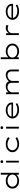

<svg xmlns="http://www.w3.org/2000/svg" viewBox="3506 -4297 801 7853"><g transform="rotate(-90 3906.5 -370.5)"><path d="M425 10Q335 10 265.5 -25.5Q196 -61 157.5 -123Q119 -185 119 -263Q119 -343 159 -404Q199 -465 269.5 -500.5Q340 -536 431 -536Q487 -536 535 -523.5Q583 -511 619.5 -489.5Q656 -468 681 -439.5Q706 -411 716 -378L690 -385V-740H766V0H692L689 -147L710 -148Q702 -117 676.5 -88Q651 -59 613 -37Q575 -15 527 -2.5Q479 10 425 10ZM442 -63Q516 -63 573 -89Q630 -115 662 -160Q694 -205 694 -264Q694 -320 662.5 -364.5Q631 -409 574.5 -435.5Q518 -462 443 -462Q372 -462 316.5 -436Q261 -410 229 -365Q197 -320 197 -264Q198 -206 229.5 -160.5Q261 -115 316.5 -89Q372 -63 442 -63Z M1184 0V-522H1260V0ZM1221 -641Q1194 -641 1179 -655.5Q1164 -670 1164 -696Q1164 -720 1179 -735.5Q1194 -751 1221 -751Q1248 -751 1263 -736.5Q1278 -722 1278 -696Q1278 -672 1263 -656.5Q1248 -641 1221 -641Z M1934 10Q1840 10 1766 -25.5Q1692 -61 1649.5 -122.5Q1607 -184 1607 -262Q1607 -341 1650 -402.5Q1693 -464 1767 -500Q1841 -536 1935 -536Q2022 -536 2098 -509.5Q2174 -483 2225 -437L2181 -374Q2154 -399 2114 -419.5Q2074 -440 2026.5 -452.5Q1979 -465 1928 -465Q1858 -465 1803.5 -438.5Q1749 -412 1718.5 -366Q1688 -320 1688 -262Q1688 -203 1720.5 -157.5Q1753 -112 1808 -86.5Q1863 -61 1927 -61Q1987 -61 2034 -72.5Q2081 -84 2117 -100.5Q2153 -117 2182 -134L2223 -72Q2168 -38 2096.5 -14Q2025 10 1934 10Z M2574 0V-522H2650V0ZM2611 -641Q2584 -641 2569 -655.5Q2554 -670 2554 -696Q2554 -720 2569 -735.5Q2584 -751 2611 -751Q2638 -751 2653 -736.5Q2668 -722 2668 -696Q2668 -672 2653 -656.5Q2638 -641 2611 -641Z M3338 10Q3235 10 3155 -24.5Q3075 -59 3031 -120Q2987 -181 2987 -259Q2987 -323 3014 -373.5Q3041 -424 3088 -460.5Q3135 -497 3196.5 -516.5Q3258 -536 3326 -536Q3393 -536 3451 -517.5Q3509 -499 3551.5 -465.5Q3594 -432 3617.5 -385.5Q3641 -339 3639 -282L3638 -237H3056L3045 -300H3581L3564 -293L3563 -317Q3560 -355 3529 -388.5Q3498 -422 3445.5 -443Q3393 -464 3326 -464Q3256 -464 3196 -444Q3136 -424 3100 -380.5Q3064 -337 3064 -264Q3064 -203 3099.5 -158Q3135 -113 3200.5 -88Q3266 -63 3354 -63Q3432 -63 3486 -82Q3540 -101 3583 -126L3615 -67Q3583 -47 3541 -29Q3499 -11 3448 -0.5Q3397 10 3338 10Z M3980 0V-522H4055L4057 -367L4029 -376Q4039 -403 4062.5 -431.5Q4086 -460 4121.5 -483Q4157 -506 4203 -520.5Q4249 -535 4304 -535Q4358 -535 4403 -517Q4448 -499 4478.5 -460Q4509 -421 4519 -358L4490 -372L4493 -385Q4505 -407 4529.5 -432.5Q4554 -458 4588.5 -481Q4623 -504 4667 -519.5Q4711 -535 4762 -535Q4843 -535 4893.5 -504Q4944 -473 4967 -420.5Q4990 -368 4990 -305V0H4914V-292Q4914 -343 4896 -381.5Q4878 -420 4842 -442Q4806 -464 4753 -464Q4704 -464 4662.5 -447.5Q4621 -431 4589.5 -403.5Q4558 -376 4540 -341Q4522 -306 4522 -268V0H4446V-293Q4446 -344 4426.5 -382Q4407 -420 4367 -442Q4327 -464 4269 -464Q4223 -464 4184 -447Q4145 -430 4116.5 -402Q4088 -374 4072 -342Q4056 -310 4056 -279V0Z M5736 10Q5683 10 5636.5 -2.5Q5590 -15 5553.5 -36.5Q5517 -58 5491.5 -86.5Q5466 -115 5454 -144L5491 -137L5488 -1H5414V-740H5489V-395L5460 -385Q5472 -415 5497.5 -442Q5523 -469 5559.5 -490Q5596 -511 5642.5 -523.5Q5689 -536 5742 -536Q5829 -536 5898.5 -500.5Q5968 -465 6009.5 -403.5Q6051 -342 6051 -262Q6051 -184 6010.5 -122.5Q5970 -61 5899 -25.5Q5828 10 5736 10ZM5731 -63Q5802 -63 5857 -89Q5912 -115 5943.5 -160.5Q5975 -206 5975 -263Q5976 -321 5944 -366.5Q5912 -412 5857 -438Q5802 -464 5732 -464Q5656 -464 5599 -437.5Q5542 -411 5510 -366Q5478 -321 5478 -264Q5479 -205 5511 -159.5Q5543 -114 5600 -88.5Q5657 -63 5731 -63Z M6398 0V-522H6473L6475 -357L6452 -352Q6469 -405 6503.5 -446.5Q6538 -488 6584.5 -512Q6631 -536 6685 -536Q6722 -536 6756.5 -528Q6791 -520 6813 -507L6792 -427Q6769 -441 6736.5 -448Q6704 -455 6678 -455Q6628 -455 6590 -439Q6552 -423 6526 -396.5Q6500 -370 6487 -338Q6474 -306 6474 -272V0Z M7373 10Q7270 10 7190 -24.5Q7110 -59 7066 -120Q7022 -181 7022 -259Q7022 -323 7049 -373.5Q7076 -424 7123 -460.5Q7170 -497 7231.5 -516.5Q7293 -536 7361 -536Q7428 -536 7486 -517.5Q7544 -499 7586.5 -465.5Q7629 -432 7652.5 -385.5Q7676 -339 7674 -282L7673 -237H7091L7080 -300H7616L7599 -293L7598 -317Q7595 -355 7564 -388.5Q7533 -422 7480.5 -443Q7428 -464 7361 -464Q7291 -464 7231 -444Q7171 -424 7135 -380.5Q7099 -337 7099 -264Q7099 -203 7134.5 -158Q7170 -113 7235.5 -88Q7301 -63 7389 -63Q7467 -63 7521 -82Q7575 -101 7618 -126L7650 -67Q7618 -47 7576 -29Q7534 -11 7483 -0.5Q7432 10 7373 10Z"/></g></svg>

Font: Lexend Zetta Light
Style: Regular
Weight: 300
Designer: Bonnie Shaver-Troup, Thomas Jockin
Foundry: Lexend
Version: Version 1.007